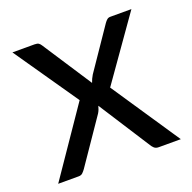

<svg xmlns="http://www.w3.org/2000/svg" viewBox="-97 -603 698 699"><g transform="rotate(-20 252.0 -253.0)"><path d="M191.5 -259.5 21 -506.5H106.5Q117.5 -506.5 122.5 -503Q127.5 -499.5 131.5 -493L255.5 -303Q260 -317 268.5 -331L377.5 -491Q382.5 -498 387.5 -502.2Q392.5 -506.5 400 -506.5H482L311.5 -264.5L489 0H403.5Q392.5 0 386.2 -5.8Q380 -11.5 376 -18.5L248.5 -217Q245 -202.5 238 -191L120 -18.5Q115 -11.5 109.2 -5.8Q103.5 0 93.5 0H14Z"/></g></svg>

Font: Lato TR
Style: Regular
Weight: 400
Designer: Lukasz Dziedzic
Foundry: tyPoland Lukasz Dziedzic
Version: Version 1.104 2013